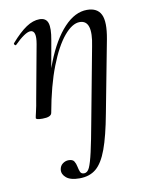

<svg xmlns="http://www.w3.org/2000/svg" viewBox="-78 -455 595 786"><g transform="rotate(-10 219.0 -62.0)"><path d="M189 275Q152 275 134.5 260.5Q117 246 119 227Q121 211 132.5 202.5Q144 194 157 194Q174 194 180 203.5Q186 213 188.5 226Q191 239 195 248.5Q199 258 211 258Q225 258 233.5 239.5Q242 221 252 177Q262 133 276 56L333 -248Q355 -355 300 -355Q269 -355 235 -314.5Q201 -274 171 -197Q141 -120 121 -9L107 -10Q128 -127 162.5 -214.5Q197 -302 242.5 -350.5Q288 -399 338 -399Q381 -399 396 -368Q411 -337 398 -267L341 32Q324 124 304.5 177Q285 230 258 252.5Q231 275 189 275ZM82 8Q66 8 60.5 6Q55 4 55 1Q55 -2 60.5 -25Q66 -48 70 -74L111 -297Q121 -353 95 -353Q84 -353 67 -341.5Q50 -330 29 -309Q26 -305 22 -309.5Q18 -314 21 -317Q56 -357 84.5 -376Q113 -395 140 -395Q167 -395 174.5 -373Q182 -351 173 -302L121 -9Q118 8 82 8Z"/></g></svg>

Font: Cormorant Medium
Style: Italic
Weight: 500
Italic angle: -10°
Designer: Christian Thalmann (Catharsis Fonts)
Foundry: Catharsis Fonts
Version: Version 4.000